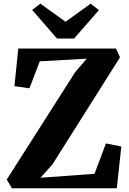

<svg xmlns="http://www.w3.org/2000/svg" viewBox="-20 -1004 690 1024"><path d="M43.5 0 16 -46.5 381.5 -620 442.5 -691 192 -677 137 -533 57 -544.5 77.5 -745H599L620 -698L259.5 -127L196 -56L484 -77L545 -239L627 -222.5L603 0ZM284 -798.5 151.5 -951 195.5 -984.5 329.5 -888 463.5 -984.5 507.5 -950 375 -798.5Z"/></svg>

Font: Merriweather 48pt ExtraBold
Style: Regular
Weight: 800
Version: Version 2.100